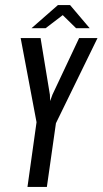

<svg xmlns="http://www.w3.org/2000/svg" viewBox="-20 -742 407 762"><path d="M89 0 125 -257 62 -591H141L178 -366L179 -341L188 -366L294 -591H367L202 -253L166 0ZM105 -630 210 -722H258L336 -630H282L229 -682L161 -630Z"/></svg>

Font: Alumni Sans Thin Medium
Style: Italic
Weight: 500
Italic angle: -8°
Version: Version 1.016